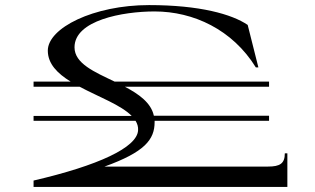

<svg xmlns="http://www.w3.org/2000/svg" viewBox="-20 -735 1240 755"><path d="M112 -25V0H1110V-132H1100C1100 -92 1081 -80 1034 -80H391C549 -137 588 -186 588 -255V-260H1038V-280H585C574 -331 526 -365 471 -394H1038V-414H431C352 -452 273 -485 273 -549C273 -655 462 -690 588 -690C740 -690 894 -619 986 -470H996L954 -637C892 -679 766 -715 566 -715C348 -715 168 -625 168 -536C168 -484 206 -446 258 -414H112V-394H293C368 -354 456 -322 498 -279H112V-260H513C520 -249 524 -236 523 -223C520 -155 366 -84 112 -25Z"/></svg>

Font: Sprat Extended
Style: Regular
Weight: 400
Width: 9
Designer: Ethan Nakache
Foundry: Collletttivo
Version: Version 2.000;Glyphs 3.2 (3217)